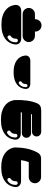

<svg xmlns="http://www.w3.org/2000/svg" viewBox="1553 -2237 894 4040"><g transform="rotate(-90 2000.0 -217.0)"><path d="M500 -638Q598 -638 667.5 -618.5Q737 -599 782.5 -567.5Q828 -536 855 -501.5Q882 -467 895 -435.5Q908 -404 912 -384.5Q916 -365 916 -365Q917 -360 917 -356Q917 -352 917 -347Q917 -281 908.5 -199.5Q900 -118 875.5 -31Q851 56 804 136Q787 165 756.5 182.5Q726 200 692 200H294Q258 200 228.5 182.5Q199 165 181.5 135.5Q164 106 164 70Q164 34 181.5 5Q199 -24 228.5 -41.5Q258 -59 294 -59Q453 -59 531.5 -59Q610 -59 610 -59Q625 -99 635 -140Q645 -181 650 -221Q650 -221 627 -221Q604 -221 569 -221Q534 -221 500 -221Q411 -221 344 -221Q277 -221 240 -221Q203 -221 203 -221Q203 -221 185 -223Q167 -225 143.5 -235.5Q120 -246 102 -270.5Q84 -295 84 -340Q84 -340 86.5 -361.5Q89 -383 100 -417Q111 -451 136 -489Q161 -527 207 -561Q253 -595 324.5 -616.5Q396 -638 500 -638ZM257 -438Q270 -446 274 -462Q278 -478 269 -491Q261 -504 245.5 -508Q230 -512 216 -503Q180 -480 161.5 -451Q143 -422 136.5 -394Q130 -366 130 -347Q130 -328 130 -326Q132 -310 144 -300Q156 -290 172 -292Q188 -294 198 -306Q208 -318 207 -334Q207 -336 208 -354.5Q209 -373 219.5 -396.5Q230 -420 257 -438Z M1913 -364Q1914 -360 1914.5 -356Q1915 -352 1915 -348Q1919 -201 1901.5 -84.5Q1884 32 1844 123Q1828 160 1793.5 181Q1759 202 1720 200Q1710 203 1697 203H1246Q1206 203 1177.5 174.5Q1149 146 1149 106Q1149 66 1177.5 37.5Q1206 9 1246 9H1612Q1614 4 1616 -1Q1618 -6 1619 -10H1218Q1178 -10 1149.5 -38.5Q1121 -67 1121 -107Q1121 -148 1149.5 -176Q1178 -204 1218 -204H1654Q1655 -210 1655 -215.5Q1655 -221 1656 -227Q1656 -227 1631.5 -227Q1607 -227 1570.5 -227Q1534 -227 1497 -227Q1408 -227 1341 -227Q1274 -227 1237 -227Q1200 -227 1200 -227Q1200 -227 1182 -229Q1164 -231 1140.5 -241.5Q1117 -252 1099 -276.5Q1081 -301 1081 -346Q1081 -346 1083.5 -367.5Q1086 -389 1097 -423Q1108 -457 1133 -495Q1158 -533 1204 -567Q1250 -601 1321.5 -622.5Q1393 -644 1497 -644Q1597 -644 1667 -624Q1737 -604 1783 -572Q1829 -540 1855 -504Q1881 -468 1893.5 -436Q1906 -404 1909.5 -384Q1913 -364 1913 -364ZM1254 -444Q1268 -452 1271.5 -468Q1275 -484 1266 -497Q1258 -510 1242 -514Q1226 -518 1213 -510Q1177 -487 1158.5 -457.5Q1140 -428 1133.5 -400Q1127 -372 1127 -353Q1127 -334 1127 -332Q1128 -316 1140.5 -306Q1153 -296 1169 -298Q1186 -300 1196 -312Q1206 -324 1204 -340Q1204 -342 1205 -360.5Q1206 -379 1216 -402.5Q1226 -426 1254 -444Z M2500 -378Q2588 -378 2648.5 -360Q2709 -342 2747.5 -313.5Q2786 -285 2808 -252.5Q2830 -220 2839 -191.5Q2848 -163 2850 -145Q2852 -127 2852 -127Q2852 -89 2836.5 -68.5Q2821 -48 2801.5 -39Q2782 -30 2766.5 -28Q2751 -26 2751 -26Q2751 -26 2682 -26Q2613 -26 2500 -26Q2387 -26 2318 -26Q2249 -26 2249 -26Q2249 -26 2233.5 -28Q2218 -30 2198.5 -39Q2179 -48 2163.5 -68.5Q2148 -89 2148 -127Q2148 -127 2150 -145Q2152 -163 2161 -191.5Q2170 -220 2192 -252.5Q2214 -285 2252.5 -313.5Q2291 -342 2351.5 -360Q2412 -378 2500 -378ZM2294 -209Q2306 -216 2309 -229.5Q2312 -243 2305 -254Q2298 -266 2284.5 -269Q2271 -272 2260 -265Q2229 -246 2213.5 -221Q2198 -196 2192.5 -172.5Q2187 -149 2187 -132.5Q2187 -116 2187 -115Q2188 -102 2199 -93Q2210 -84 2223 -86Q2236 -88 2245 -98Q2254 -108 2252 -122Q2252 -123 2253 -138.5Q2254 -154 2262.5 -174Q2271 -194 2294 -209Z M3500 -634Q3604 -634 3676 -612.5Q3748 -591 3793.5 -557Q3839 -523 3864.5 -485.5Q3890 -448 3901 -414Q3912 -380 3914.5 -358.5Q3917 -337 3917 -337Q3917 -292 3899 -267.5Q3881 -243 3857.5 -232.5Q3834 -222 3816 -220Q3798 -218 3798 -218Q3798 -218 3761 -218Q3724 -218 3657 -218Q3590 -218 3500 -218Q3411 -218 3344 -218Q3277 -218 3240 -218Q3203 -218 3203 -218Q3203 -218 3185 -220Q3167 -222 3143.5 -232.5Q3120 -243 3102 -267.5Q3084 -292 3084 -337Q3084 -337 3086.5 -358.5Q3089 -380 3100 -414Q3111 -448 3136 -485.5Q3161 -523 3207 -557Q3253 -591 3324.5 -612.5Q3396 -634 3500 -634ZM3257 -434Q3270 -442 3274 -458Q3278 -474 3269 -488Q3261 -502 3245.5 -505Q3230 -508 3216 -500Q3180 -477 3161.5 -447.5Q3143 -418 3136.5 -390Q3130 -362 3130 -343Q3130 -324 3130 -322Q3132 -306 3144 -296Q3156 -286 3172 -288Q3188 -290 3198 -302Q3208 -314 3207 -330Q3207 -332 3208 -350.5Q3209 -369 3219.5 -393Q3230 -417 3257 -434ZM3724 -188Q3760 -188 3789 -170.5Q3818 -153 3835.5 -123.5Q3853 -94 3853 -59Q3853 -23 3835.5 6.5Q3818 36 3789 53.5Q3760 71 3724 71H3618L3613 102Q3607 138 3585 164Q3563 190 3531 202Q3499 214 3464 208Q3414 200 3383 160Q3352 120 3356 71H3264Q3228 71 3199 53.5Q3170 36 3152.5 6.5Q3135 -23 3135 -59Q3135 -94 3152.5 -123.5Q3170 -153 3199 -170.5Q3228 -188 3264 -188Z"/></g></svg>

Font: Nikukyu
Style: Regular
Weight: 400
Version: Version 1.00